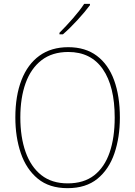

<svg xmlns="http://www.w3.org/2000/svg" viewBox="-20 -1064 705 1001"><path d="M605 -451Q605 -348 576.5 -264.5Q548 -181 488 -132Q428 -83 332 -83Q237 -83 177 -132.5Q117 -182 88.5 -265.5Q60 -349 60 -452Q60 -564 92 -646.5Q124 -729 185.5 -773.5Q247 -818 336 -818Q425 -818 485 -773Q545 -728 575 -645.5Q605 -563 605 -451ZM86 -452Q86 -349 113.5 -271.5Q141 -194 195.5 -151Q250 -108 333 -108Q417 -108 471 -150Q525 -192 551.5 -269Q578 -346 578 -451Q578 -614 516 -703.5Q454 -793 336 -793Q252 -793 196.5 -750Q141 -707 113.5 -630.5Q86 -554 86 -452ZM449 -1037Q423 -1002 383.5 -959Q344 -916 308 -885H290V-893Q324 -927 360 -968Q396 -1009 419 -1044H449Z"/></svg>

Font: Noto Sans Telugu UI SemiCondensed Thin
Style: Regular
Weight: 100
Width: 4
Designer: Jelle Bosma - Monotype Design Team
Foundry: Monotype Imaging Inc.
Version: Version 2.005; ttfautohint (v1.8.4.7-5d5b)